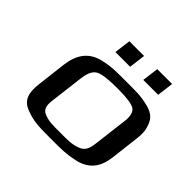

<svg xmlns="http://www.w3.org/2000/svg" viewBox="-161 -840 1032 1032"><g transform="rotate(45 355.0 -324.5)"><path d="M672 -321C676 -353 675 -380 667 -402C654 -445 635 -467 582 -481C524 -495 494 -494 415 -494C336 -494 305 -495 244 -481C162 -462 125 -405 114 -321L94 -153C85 -82 98 -35 155 -14C215 10 257 10 353 10C429 10 464 10 523 -3C604 -21 642 -72 652 -153ZM535 -140C530 -100 519 -74 484 -62C444 -48 419 -49 360 -49C300 -49 275 -48 239 -62C207 -74 202 -100 207 -140L231 -336C237 -381 251 -408 275 -419C299 -430 343 -435 407 -435C471 -435 514 -430 535 -419C556 -408 565 -381 559 -336ZM374 -565 386 -659H274L262 -565ZM587 -565 599 -659H486L474 -565Z"/></g></svg>

Font: Gamestation Extended
Style: Italic
Weight: 400
Width: 7
Designer: Jonas Hecksher
Foundry: Jonas Hecksher, Playtypeª, e-types AS
Version: Version 1.003